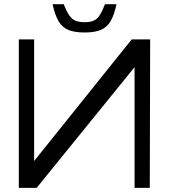

<svg xmlns="http://www.w3.org/2000/svg" viewBox="-20 -906 815 926"><path d="M702.4 0H629V-627.7L671.1 -634.1L156.9 0H70.8V-716H144.6V-68.6L110.6 -87.1L615.2 -716H704.2ZM387.7 -749.3Q339.9 -749.3 310.1 -761.4Q280.3 -773.6 262.7 -803.2Q245.1 -832.9 233.5 -885.8H287.3Q300.8 -851.5 313.6 -832.6Q326.5 -813.6 343.9 -806.3Q361.2 -798.9 387.7 -798.9Q414.6 -798.9 431.5 -806.3Q448.3 -813.6 460.8 -832.6Q473.3 -851.5 486.4 -885.8H542Q530.7 -832.9 513 -803.2Q495.3 -773.6 465.6 -761.4Q435.9 -749.3 387.7 -749.3Z"/></svg>

Font: Russolo 10pt ExtraLight
Style: Regular
Weight: 200
Designer: Micah Stupak-Hahn
Version: Version 1.000